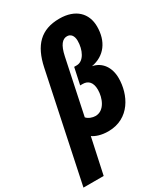

<svg xmlns="http://www.w3.org/2000/svg" viewBox="-287 -871 1065 1218"><g transform="rotate(-30 245.0 -262.5)"><path d="M246 -115C224 -115 196 -125 182 -142L266 -540C282 -616 308 -644 341 -644C367 -644 386 -624 386 -585C386 -520 355 -453 303 -453H284L258 -332H276C317 -332 342 -306 342 -252C342 -193 312 -115 246 -115ZM-48 240H100L156 -20C178 -4 217 10 268 10C426 10 493 -131 493 -250C493 -329 452 -387 384 -400C483 -418 538 -494 538 -602C538 -699 473 -765 355 -765C219 -765 148 -690 117 -544Z"/></g></svg>

Font: Noto Sans Display SemiCondensed Extra
Style: Italic
Weight: 800
Width: 4
Italic angle: -12°
Designer: Monotype Design Team
Foundry: Monotype Imaging Inc.
Version: Version 1.900